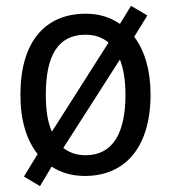

<svg xmlns="http://www.w3.org/2000/svg" viewBox="-20 -593 586 658"><path d="M496 -269C496 -352 476 -419 440 -467L485 -540L429 -573L391 -511C358 -534 319 -546 274 -546C133 -546 50 -448 50 -269C50 -182 70 -114 109 -65L62 12L117 45L157 -22C189 -1 227 10 271 10C411 10 496 -91 496 -269ZM137 -269C137 -401 178 -474 273 -474C305 -474 331 -465 352 -447L158 -142C143 -174 137 -217 137 -269ZM410 -269C410 -137 367 -61 273 -61C243 -61 217 -70 197 -86L391 -389C403 -358 410 -318 410 -269Z"/></svg>

Font: Noto Sans Arabic SemCond
Style: Regular
Weight: 400
Width: 4
Designer: Monotype Design Team, Nadine Chahine, Nizar Qandah and Khaled Hosny
Foundry: Monotype Imaging Inc.
Version: Version 2.012